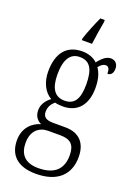

<svg xmlns="http://www.w3.org/2000/svg" viewBox="-184 -838 814 1149"><g transform="rotate(20 223.0 -263.0)"><path d="M186 -616V-606H251C257 -655 266 -708 274 -753V-766H246C227 -725 199 -658 186 -616ZM200 240C339 240 408 169 408 59C408 -22 369 -82 271 -82H194C152 -82 129 -95 129 -130C129 -163 146 -185 164 -200C175 -196 200 -194 214 -194C312 -194 361 -262 361 -364C361 -424 347 -460 329 -486C345 -505 357 -514 373 -514C392 -514 399 -497 399 -469C423 -469 434 -488 434 -514C434 -540 419 -563 388 -563C352 -563 326 -529 309 -509C289 -529 255 -544 214 -544C114 -544 61 -479 61 -361C61 -295 89 -236 135 -212C107 -191 84 -162 84 -123C84 -82 106 -61 129 -50C79 -36 26 7 26 89C26 182 82 240 200 240ZM212 -230C150 -230 119 -274 119 -364C119 -462 152 -507 210 -507C273 -507 302 -466 302 -365C302 -272 274 -230 212 -230ZM202 203C110 203 80 151 80 86C80 8 127 -27 182 -27H260C326 -27 354 0 354 68C354 146 314 203 202 203Z"/></g></svg>

Font: Noto Serif Thai Condensed Light
Style: Regular
Weight: 300
Width: 3
Designer: Monotype Design Team
Foundry: Monotype Imaging Inc.
Version: Version 2.002